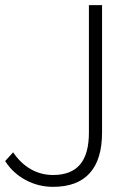

<svg xmlns="http://www.w3.org/2000/svg" viewBox="-21 -720 532 745"><path d="M-1 -95 30 -129Q59 -86 98.5 -63.5Q138 -41 185 -41Q255 -41 289.5 -81.5Q324 -122 324 -206V-654V-700H375V-206Q375 -101 327 -48Q279 5 185 5Q128 5 78.5 -21.5Q29 -48 -1 -95Z"/></svg>

Font: Idrija Light
Style: Regular
Weight: 300
Designer: Julieta Ulanovsky
Foundry: Julieta Ulanovsky
Version: Version 7.200